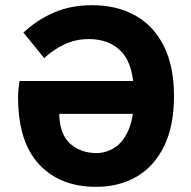

<svg xmlns="http://www.w3.org/2000/svg" viewBox="-20 -704 732 736"><path d="M348.1 12.2Q210.4 12.2 129.9 -74Q49.3 -160.2 49.3 -331.5Q49.3 -345.7 50.8 -362.1Q52.2 -378.4 55.2 -393.6H517.1V-267.6H207Q208.5 -189.5 249 -153.3Q289.6 -117.2 350.1 -117.2Q386.2 -117.2 419.2 -137.9Q452.1 -158.7 472.9 -206.5Q493.7 -254.4 493.7 -335.9Q493.7 -453.6 447.3 -503.9Q400.9 -554.2 320.8 -554.2Q269 -554.2 226.1 -533.4Q183.1 -512.7 149.4 -481.4L69.8 -579.1Q120.6 -627 185.8 -655.5Q251 -684.1 333 -684.1Q427.7 -684.1 498.3 -644.8Q568.8 -605.5 607.9 -527.8Q647 -450.2 647 -335.9Q647 -221.2 609.1 -143.8Q571.3 -66.4 504.2 -27.1Q437 12.2 348.1 12.2Z"/></svg>

Font: Akatab Black
Style: Regular
Weight: 900
Designer: SIL Global
Foundry: SIL Global
Version: Version 4.000